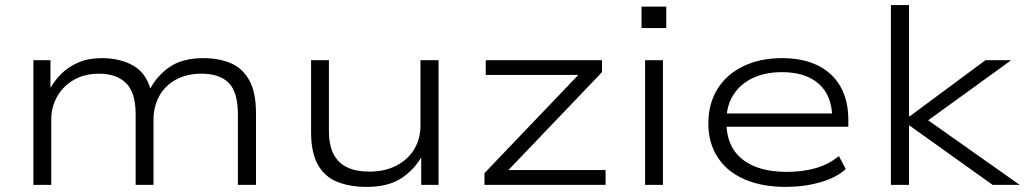

<svg xmlns="http://www.w3.org/2000/svg" viewBox="-20 -725 4019 753"><path d="M111 0V-489H178V-373H174Q192 -407 220 -435Q248 -463 287.5 -480Q327 -497 378 -497Q451 -497 502 -468Q553 -439 571 -373H567Q595 -428 645.5 -462.5Q696 -497 778 -497Q839 -497 885.5 -477Q932 -457 958 -409.5Q984 -362 984 -281V0H913V-276Q913 -364 877 -400Q841 -436 770 -436Q712 -436 669.5 -412.5Q627 -389 604.5 -348Q582 -307 582 -255V0H512V-276Q512 -363 474 -399.5Q436 -436 369 -436Q311 -436 269 -411.5Q227 -387 204 -346Q181 -305 181 -257V0Z M1418 8Q1353 8 1303.5 -11.5Q1254 -31 1227 -78.5Q1200 -126 1200 -207V-489H1270V-211Q1270 -155 1288.5 -120Q1307 -85 1342 -68.5Q1377 -52 1428 -52Q1490 -52 1535.5 -76Q1581 -100 1605 -140.5Q1629 -181 1629 -232V-489H1700V0H1632V-115H1636Q1606 -60 1554 -26Q1502 8 1418 8Z M1880 0V-46L2271 -455L2274 -431H1885V-489H2341V-442L1949 -32L1946 -58H2355V0Z M2496 -615V-699H2593V-615ZM2510 0V-489H2580V0Z M3061 8Q2969 8 2900.5 -21.5Q2832 -51 2795 -107.5Q2758 -164 2758 -241Q2758 -318 2793.5 -375.5Q2829 -433 2894.5 -465Q2960 -497 3047 -497Q3130 -497 3188 -468Q3246 -439 3276.5 -385Q3307 -331 3307 -255V-228H2807V-280H3267L3244 -263Q3243 -350 3191.5 -396Q3140 -442 3047 -442Q2981 -442 2932.5 -419Q2884 -396 2856.5 -353.5Q2829 -311 2829 -252V-245Q2829 -182 2856.5 -139Q2884 -96 2937 -73.5Q2990 -51 3066 -51Q3128 -51 3179 -65.5Q3230 -80 3270 -113L3297 -62Q3260 -28 3196.5 -10Q3133 8 3061 8Z M3474 0V-705H3545V-269H3548L3845 -489H3946L3595 -235V-271L3979 0H3873L3548 -232H3545V0Z"/></svg>

Font: Nunito Sans 10pt Expanded Light
Style: Regular
Weight: 300
Width: 7
Designer: Vernon Adams
Foundry: Vernon Adams
Version: Version 3.101;gftools[0.9.27]